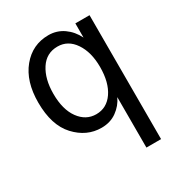

<svg xmlns="http://www.w3.org/2000/svg" viewBox="-184 -678 959 1030"><g transform="rotate(-30 295.5 -163.5)"><path d="M133.8 -269.5Q133.8 -171.9 174.8 -115.7Q215.8 -59.6 279.3 -59.6Q344.7 -59.6 383.8 -116.7Q422.9 -173.8 422.9 -269.5Q422.9 -361.3 383.3 -419.9Q343.8 -478.5 279.3 -478.5Q210 -478.5 171.9 -419.9Q133.8 -361.3 133.8 -269.5ZM40 -269.5Q40 -400.4 104 -478Q168 -555.7 267.6 -555.7Q319.3 -555.7 360.4 -526.9Q401.4 -498 424.8 -450.2V-538.1H512.7V229.5H421.9V-83Q402.3 -40 362.3 -11.2Q322.3 17.6 267.6 17.6Q175.8 17.6 107.9 -55.7Q40 -128.9 40 -269.5Z"/></g></svg>

Font: Gothic A1 Medium
Style: Regular
Weight: 500
Designer: HanYang I&C Co.,Ltd.
Foundry: HanYang I&C Co.,Ltd.
Version: Version 2.50